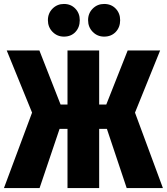

<svg xmlns="http://www.w3.org/2000/svg" viewBox="-31 -950 843 970"><path d="M651 -381 792 0H609L509 -299H470V0H310V-299H270L169 0H-11L131 -381L3 -695H168L275 -422H310V-695H470V-422H506L614 -695H778ZM372 -848Q372 -812 350 -788.5Q328 -765 292 -765Q258 -765 234.5 -789Q211 -813 211 -848Q211 -883 234.5 -906.5Q258 -930 292 -930Q327 -930 349.5 -906.5Q372 -883 372 -848ZM576 -848Q576 -812 553.5 -788.5Q531 -765 495 -765Q461 -765 437.5 -789Q414 -813 414 -848Q414 -883 437.5 -906.5Q461 -930 495 -930Q531 -930 553.5 -906.5Q576 -883 576 -848Z"/></svg>

Font: Fira Sans Compressed ExtraBold
Style: Regular
Weight: 800
Width: 1
Designer: bBox Type GmbH & Carrois Corporate GbR & Edenspiekermann AG
Foundry: bBox Type GmbH & Carrois Corporate GbR & Edenspiekermann AG
Version: Version 4.301